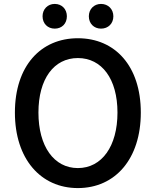

<svg xmlns="http://www.w3.org/2000/svg" viewBox="-20 -945 794 979"><path d="M377 14C567 14 698 -134 698 -371C698 -608 567 -750 377 -750C188 -750 56 -609 56 -371C56 -134 188 14 377 14ZM377 -88C255 -88 176 -199 176 -371C176 -543 255 -649 377 -649C499 -649 579 -543 579 -371C579 -199 499 -88 377 -88ZM259 -799C296 -799 321 -825 321 -862C321 -898 296 -925 259 -925C223 -925 197 -898 197 -862C197 -825 223 -799 259 -799ZM495 -799C532 -799 558 -825 558 -862C558 -898 532 -925 495 -925C459 -925 433 -898 433 -862C433 -825 459 -799 495 -799Z"/></svg>

Font: GenYoGothic2 TW M
Style: Regular
Weight: 500
Version: Version 2.100;PS 2.1;hotconv 16.6.51;makeotf.lib2.5.65220 DE